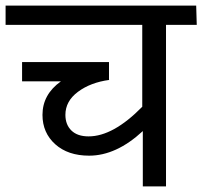

<svg xmlns="http://www.w3.org/2000/svg" viewBox="-40 -667 724 687"><path d="M662 -647 664 -578H554V0H471V-198Q376 -110 279 -110Q203 -110 157.5 -151Q112 -192 112 -256Q112 -329 178 -376H39V-445H350V-382L351 -381Q284 -372 239 -338.5Q194 -305 194 -256Q194 -221 215.5 -200Q237 -179 277 -179Q365 -179 469 -285V-578H-20V-647Z"/></svg>

Font: Martel Sans
Style: Regular
Weight: 400
Designer: Dan Reynolds and Mathieu Réguer
Foundry: Dan Reynolds and Mathieu Réguer
Version: Version 1.001;PS 001.001;hotconv 1.0.70;makeotf.lib2.5.58329